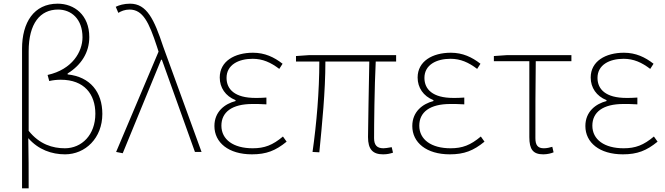

<svg xmlns="http://www.w3.org/2000/svg" viewBox="-20 -827 3621 1045"><path d="M100 198H136C136 103 136 18 134 -75C189 -12 262 13 334 13C444 13 537 -75 537 -207C537 -326 471 -409 348 -422V-427C422 -473 466 -541 466 -625C466 -746 384 -807 294 -807C164 -807 100 -704 100 -562ZM333 -20C267 -20 195 -41 136 -115C136 -261 136 -403 136 -548C136 -700 199 -775 296 -775C367 -775 429 -725 429 -624C429 -546 374 -449 239 -419L248 -386C269 -391 291 -393 311 -393C438 -393 499 -315 499 -208C499 -93 425 -20 333 -20Z M648 7 857 -502H861L1041 0H1077L868 -574C819 -722 779 -807 688 -807C655 -807 628 -799 610 -790L624 -757C639 -766 659 -775 685 -775C758 -775 791 -705 834 -574L843 -546L612 0Z M1351 13C1430 13 1480 -7 1540 -56L1520 -84C1464 -37 1420 -20 1355 -20C1251 -20 1185 -67 1185 -143C1185 -217 1243 -261 1354 -261C1379 -261 1399 -261 1430 -259V-296C1403 -294 1390 -294 1370 -294C1258 -294 1213 -341 1213 -403C1213 -474 1278 -507 1355 -507C1410 -507 1454 -487 1500 -452L1518 -480C1472 -516 1421 -540 1357 -540C1257 -540 1176 -494 1176 -405C1176 -350 1207 -304 1262 -282V-277C1204 -262 1147 -220 1147 -141C1147 -51 1224 13 1351 13Z M2065 13C2088 13 2103 9 2119 4L2112 -26C2089 -22 2076 -20 2067 -20C2032 -20 2016 -37 2016 -75C2016 -146 2018 -351 2025 -492H2136V-527H1663L1591 -522V-492H1718C1718 -330 1703 -154 1681 0L1718 2C1733 -152 1751 -327 1751 -492H1990C1988 -355 1983 -153 1983 -81C1983 -14 2009 13 2065 13Z M2428 13C2507 13 2557 -7 2617 -56L2597 -84C2541 -37 2497 -20 2432 -20C2328 -20 2262 -67 2262 -143C2262 -217 2320 -261 2431 -261C2456 -261 2476 -261 2507 -259V-296C2480 -294 2467 -294 2447 -294C2335 -294 2290 -341 2290 -403C2290 -474 2355 -507 2432 -507C2487 -507 2531 -487 2577 -452L2595 -480C2549 -516 2498 -540 2434 -540C2334 -540 2253 -494 2253 -405C2253 -350 2284 -304 2339 -282V-277C2281 -262 2224 -220 2224 -141C2224 -51 2301 13 2428 13Z M2937 13C2960 13 2982 7 2993 2L2986 -28C2973 -24 2956 -20 2940 -20C2907 -20 2894 -37 2894 -75C2894 -215 2894 -353 2896 -494H3090V-527H2740L2668 -522V-494H2861V-81C2861 -14 2881 13 2937 13Z M3370 13C3449 13 3499 -7 3559 -56L3539 -84C3483 -37 3439 -20 3374 -20C3270 -20 3204 -67 3204 -143C3204 -217 3262 -261 3373 -261C3398 -261 3418 -261 3449 -259V-296C3422 -294 3409 -294 3389 -294C3277 -294 3232 -341 3232 -403C3232 -474 3297 -507 3374 -507C3429 -507 3473 -487 3519 -452L3537 -480C3491 -516 3440 -540 3376 -540C3276 -540 3195 -494 3195 -405C3195 -350 3226 -304 3281 -282V-277C3223 -262 3166 -220 3166 -141C3166 -51 3243 13 3370 13Z"/></svg>

Font: Noto Sans CJK HK Thin
Style: Regular
Weight: 100
Designer: Ryoko NISHIZUKA 西塚涼子 (kana, bopomofo & ideographs); Paul D. Hunt (Latin, Greek & Cyrillic); Sandoll Communications 산돌커뮤니
Foundry: Adobe
Version: Version 2.004;hotconv 1.0.118;makeotfexe 2.5.65603